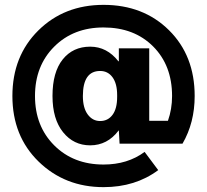

<svg xmlns="http://www.w3.org/2000/svg" viewBox="-20 -655 852 790"><path d="M469 -118H468Q422 -57 351 -57Q283 -57 239.5 -111Q196 -165 196 -260Q196 -358 238 -410.5Q280 -463 351 -463Q420 -463 467 -403H469V-456H594V-158H671Q688 -206 688 -260Q688 -386 610 -464Q532 -542 406 -542Q282 -542 203 -463Q124 -384 124 -260Q124 -136 203 -57Q282 22 406 22Q505 22 575 -30L631 45Q537 115 406 115Q247 115 139 10Q31 -95 31 -260Q31 -424 137.5 -529.5Q244 -635 406 -635Q570 -635 675.5 -530.5Q781 -426 781 -260Q781 -150 731 -64H472ZM321 -260Q321 -211 341 -184Q361 -157 392 -157Q424 -157 443 -182.5Q462 -208 462 -256V-264Q462 -311 443 -337Q424 -363 392 -363Q321 -363 321 -260Z"/></svg>

Font: M PLUS 1p ExtraBold
Style: Regular
Weight: 800
Version: Version 1.062